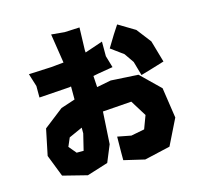

<svg xmlns="http://www.w3.org/2000/svg" viewBox="-111 -876 1112 1040"><g transform="rotate(-15 444.5 -356.0)"><path d="M548.8 -594.7 618.2 -543.9 655.3 -490.2 677.7 -411.1 741.2 -429.7 811.5 -451.2 776.4 -573.2 713.9 -654.3 621.1 -710 589.8 -662.1ZM261.7 -750 287.1 -585.9 216.8 -579.1 89.8 -573.2 112.3 -501V-436.5L283.2 -448.2L293 -450.2V-438.5V-377L212.9 -350.6L103.5 -265.6L73.2 -119.1L121.1 3.9L256.8 38.1L375 1L414.1 -93.8L424.8 -274.4L586.9 -286.1L642.6 -196.3L615.2 -123L540 -108.4L463.9 -123L462.9 -37.1V8.8L579.1 36.1L723.6 2.9L794.9 -141.6L769.5 -312.5L662.1 -417L508.8 -425.8L428.7 -410.2L424.8 -473.6L455.1 -479.5L537.1 -493.2L517.6 -559.6V-641.6L417 -607.4L416 -620.1L419.9 -747.1L335.9 -743.2ZM291 -219.7V-187.5L268.6 -95.7H229.5L194.3 -137.7L214.8 -185.5Z"/></g></svg>

Font: MaokenAssortedSans-TC
Style: Regular
Weight: 500
Version: Version 0.83